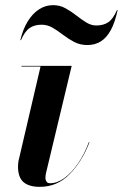

<svg xmlns="http://www.w3.org/2000/svg" viewBox="-20 -716 477 746"><path d="M134.5 10Q92.5 10 71.2 -8.5Q50 -27 50 -69Q50 -73 50.5 -79.8Q51 -86.5 52 -91L137.5 -457.5H63.5V-460H258.5L158.5 -42.5Q157.5 -38 157 -33.2Q156.5 -28.5 156.5 -24.5Q156.5 -16.5 160.8 -10.2Q165 -4 174.5 -4Q202.5 -4 230.5 -24.5Q258.5 -45 283.2 -81Q308 -117 325.5 -164L327.5 -163Q298.5 -88 250.2 -39Q202 10 134.5 10ZM320 -541Q291 -541 268.2 -553Q245.5 -565 225.2 -580.5Q205 -596 184.8 -608Q164.5 -620 141.5 -620Q114 -620 95.2 -607.2Q76.5 -594.5 61.5 -560H59Q69 -602.5 87.8 -633Q106.5 -663.5 131.8 -679.8Q157 -696 186 -696Q212.5 -696 234.2 -684Q256 -672 275.8 -656.5Q295.5 -641 314.8 -629Q334 -617 354.5 -617Q382.5 -617 401 -629.8Q419.5 -642.5 434.5 -677H437Q427 -629.5 410.8 -599.5Q394.5 -569.5 371.8 -555.2Q349 -541 320 -541Z"/></svg>

Font: Bodoni Moda 72pt SemiBold
Style: Italic
Weight: 600
Italic angle: -13°
Designer: Owen Earl
Foundry: indestructible type
Version: Version 2.004